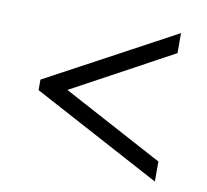

<svg xmlns="http://www.w3.org/2000/svg" viewBox="-62 -674 683 632"><g transform="rotate(10 279.5 -358.0)"><path d="M64.9 -339.8V-375L494.1 -606V-539.1L158.2 -356.9L494.1 -176.8V-109.9Z"/></g></svg>

Font: Sahl Naskh
Style: Regular
Weight: 400
Designer: Pascal Zoghbi
Version: Version 1.001